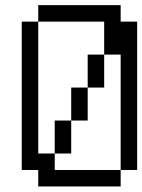

<svg xmlns="http://www.w3.org/2000/svg" viewBox="-20 -832 540 728"><path d="M125 -187.5H62.5V-750H125V-250H187.5V-187.5H437.5V-125H125ZM437.5 -625H375V-750H125V-812.5H437.5V-750H500V-187.5H437.5ZM187.5 -375H250V-250H187.5ZM250 -500H312.5V-375H250ZM312.5 -625H375V-500H312.5Z"/></svg>

Font: HE신이문
Style: regular
Weight: 500
Monospace: yes
Designer: Taeyun An (WindowsTiger)
Version: v1.1